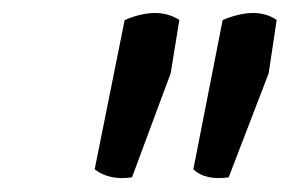

<svg xmlns="http://www.w3.org/2000/svg" viewBox="-20 -928 435 288"><path d="M270 -674 314 -898Q365 -919 395 -898L383 -818L323 -662Q288 -657 270 -674ZM122 -674 167 -898Q217 -919 249 -898L236 -818L178 -662Q144 -657 122 -674Z"/></svg>

Font: Tillana Medium
Style: Regular
Weight: 500
Designer: Lipi Raval (Devanagari, Latin), Jonny Pinhorn (Latin)
Foundry: Indian Type Foundry
Version: Version 2.003;PS 1.0;hotconv 1.0.79;makeotf.lib2.5.61930; tt